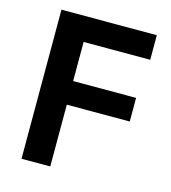

<svg xmlns="http://www.w3.org/2000/svg" viewBox="-107 -800 790 887"><g transform="rotate(15 288.0 -356.5)"><path d="M77.5 0V-713H533.5V-595.5H215V-408.5H516V-295.5H215V0Z"/></g></svg>

Font: Commissioner SemiBold
Style: Regular
Weight: 600
Designer: Kostas Bartsokas
Foundry: Kostas Bartsokas
Version: Version 1.000; ttfautohint (v1.8.3)